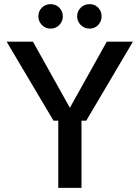

<svg xmlns="http://www.w3.org/2000/svg" viewBox="-20 -906 674 926"><path d="M238 -324 12 -705H139L331 -361H303L495 -705H621L396 -324ZM261 0V-357H373V0ZM224 -768Q199 -768 182 -785.5Q165 -803 165 -827Q165 -852 182 -869Q199 -886 224 -886Q249 -886 266 -869Q283 -852 283 -827Q283 -803 266 -785.5Q249 -768 224 -768ZM412 -768Q387 -768 369.5 -785.5Q352 -803 352 -827Q352 -852 369.5 -869Q387 -886 412 -886Q437 -886 453.5 -869Q470 -852 470 -827Q470 -803 453.5 -785.5Q437 -768 412 -768Z"/></svg>

Font: TikTok Sans 24pt Medium
Style: Regular
Weight: 500
Version: Version 4.000